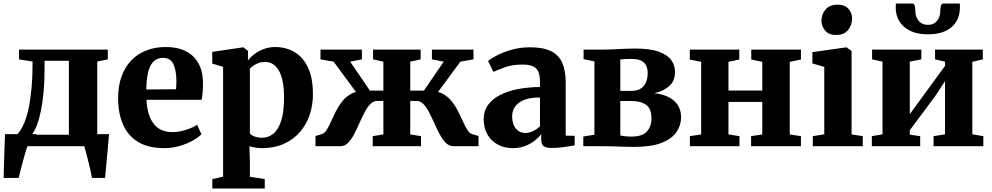

<svg xmlns="http://www.w3.org/2000/svg" viewBox="-22 -830 5634 1090"><path d="M47 0V-61L70.5 -61.5Q94 -84.5 111.2 -122Q128.5 -159.5 139.8 -211.5Q151 -263.5 157 -330.8Q163 -398 163 -480.5L86 -493V-548.5H590V-493L530 -480.5V0ZM158.5 -65H369V-485H231V-437Q231 -370 225.8 -311.2Q220.5 -252.5 210.8 -204Q201 -155.5 187.8 -120.2Q174.5 -85 158.5 -65ZM-1.5 180Q-0.5 150.5 0.5 109Q1.5 67.5 3.2 21.2Q5 -25 6.5 -68.5H186L134.5 -1.5Q129.5 10 122 35.5Q114.5 61 106.8 90.5Q99 120 92.5 144.8Q86 169.5 84 180ZM500 180Q497.5 164 491.8 138.2Q486 112.5 479 84.8Q472 57 465.8 33.8Q459.5 10.5 456.5 -0.5L422 -68.5H597Q595.5 -54 593.5 -28.5Q591.5 -3 588.8 27.5Q586 58 583 88Q580 118 578 142.5Q576 167 574.5 180Z M911 11Q818.5 11 760.5 -25Q702.5 -61 675.5 -125.2Q648.5 -189.5 648.5 -273Q648.5 -341.5 667.8 -395.2Q687 -449 722.5 -486.2Q758 -523.5 807.5 -543.2Q857 -563 917.5 -563Q1020 -563 1074.2 -510.5Q1128.5 -458 1130.5 -363Q1130.5 -330 1128.5 -305.5Q1126.5 -281 1122.5 -263.5H809.5Q811.5 -219 822 -184.8Q832.5 -150.5 850.8 -127Q869 -103.5 895.2 -91.8Q921.5 -80 956.5 -80Q995 -80 1035 -93.2Q1075 -106.5 1097 -121.5L1121.5 -68Q1106.5 -51.5 1074.2 -33Q1042 -14.5 999.5 -1.8Q957 11 911 11ZM808.5 -322 977.5 -323.5Q978 -334.5 978.8 -345.8Q979.5 -357 979.5 -368Q979.5 -429.5 962.8 -465.5Q946 -501.5 903 -501.5Q883 -501.5 866.5 -493.2Q850 -485 837 -465Q824 -445 816.8 -410.2Q809.5 -375.5 808.5 -322Z M1183.5 240.5V186.5L1244.5 173.5V-450.5L1183 -469V-535.5L1355.5 -561H1360L1386 -541L1385.5 -486.5Q1398 -504 1420.8 -521.8Q1443.5 -539.5 1474.2 -551.2Q1505 -563 1540.5 -563Q1600.5 -563 1649 -535Q1697.5 -507 1726 -447.8Q1754.5 -388.5 1754.5 -294Q1754.5 -231.5 1735.5 -176.2Q1716.5 -121 1679.2 -78.8Q1642 -36.5 1588.2 -12.8Q1534.5 11 1465 11Q1445.5 11 1425.2 7.5Q1405 4 1394 0L1396.5 79.5V173.5L1481 186.5V240.5ZM1465.5 -48Q1501 -48 1529.2 -70.5Q1557.5 -93 1574 -143.2Q1590.5 -193.5 1590.5 -276.5Q1590.5 -331 1582.5 -369.2Q1574.5 -407.5 1559.8 -431.8Q1545 -456 1525.5 -467.2Q1506 -478.5 1483 -478.5Q1463 -478.5 1446 -472.2Q1429 -466 1416.2 -457.2Q1403.5 -448.5 1396.5 -439.5V-72.5Q1403.5 -63 1422.5 -55.5Q1441.5 -48 1465.5 -48Z M1769 0V-58L1806 -69Q1821 -73.5 1833 -93.2Q1845 -113 1857.5 -141Q1870 -169 1885.2 -199Q1900.5 -229 1921.2 -255Q1942 -281 1970.8 -297Q1999.5 -313 2039 -312L2041 -250.5L1872 -480L1797.5 -493V-548.5H2032.5V-493L1966 -480L2078 -315.5H2154.5V-480L2096 -493V-548.5H2366V-493L2307 -480V-315.5H2384.5L2497 -480L2430 -493V-548.5H2666V-493L2591.5 -480L2422.5 -250.5L2424.5 -312Q2464 -313 2492.8 -297Q2521.5 -281 2542.2 -255Q2563 -229 2578.2 -199Q2593.5 -169 2606 -141Q2618.5 -113 2630.8 -93.2Q2643 -73.5 2657.5 -69L2694.5 -58V0H2552.5Q2528.5 0 2509.5 -18.5Q2490.5 -37 2474.8 -66.5Q2459 -96 2444.5 -128.8Q2430 -161.5 2415 -190.8Q2400 -220 2382.5 -238.5Q2365 -257 2342.5 -257H2307V-67L2368 -57V0H2094V-57L2154.5 -67V-257H2119.5Q2097.5 -257 2079.8 -238.5Q2062 -220 2047 -190.8Q2032 -161.5 2017.5 -128.8Q2003 -96 1987.5 -66.5Q1972 -37 1953.2 -18.5Q1934.5 0 1910 0Z M2888.5 11Q2843.5 11 2806 -8.2Q2768.5 -27.5 2746.2 -64.5Q2724 -101.5 2724 -154Q2724 -200.5 2749 -234.8Q2774 -269 2818 -291.2Q2862 -313.5 2919.8 -324.5Q2977.5 -335.5 3043.5 -336V-363.5Q3043.5 -398 3035.2 -420Q3027 -442 3005.5 -452.8Q2984 -463.5 2943.5 -463.5Q2887 -463.5 2845 -448.2Q2803 -433 2779 -422L2749 -484.5Q2762 -495.5 2796 -513.8Q2830 -532 2879.2 -546.8Q2928.5 -561.5 2987 -561.5Q3062 -561.5 3106.2 -539.5Q3150.5 -517.5 3170 -473.2Q3189.5 -429 3189.5 -361V-60L3240.5 -59V-5Q3229 -2.5 3207 1Q3185 4.5 3159.8 7.2Q3134.5 10 3113 10Q3077 10 3063.8 -0.2Q3050.5 -10.5 3050.5 -41.5V-68.5Q3039 -52.5 3016.2 -33.8Q2993.5 -15 2961.2 -2Q2929 11 2888.5 11ZM2961.5 -75Q2981 -75 3004 -85.8Q3027 -96.5 3043.5 -113V-276.5Q2987 -276.5 2952 -262Q2917 -247.5 2901.2 -223.5Q2885.5 -199.5 2885.5 -170.5Q2885.5 -140 2895 -118.8Q2904.5 -97.5 2921.8 -86.2Q2939 -75 2961.5 -75Z M3577.5 4Q3550 4 3519.8 3Q3489.5 2 3460.8 1Q3432 0 3411 0H3289.5V-55L3352.5 -65V-481.5L3291 -494V-548.5H3414.5Q3433.5 -548.5 3462.8 -550Q3492 -551.5 3524.2 -553Q3556.5 -554.5 3581.5 -554.5Q3669 -554.5 3718.8 -536.2Q3768.5 -518 3789.2 -488Q3810 -458 3810 -422Q3810 -370.5 3777.2 -341.2Q3744.5 -312 3692 -301Q3737 -296.5 3771.2 -280Q3805.5 -263.5 3825 -234.8Q3844.5 -206 3844.5 -164.5Q3844.5 -119 3818.5 -80.5Q3792.5 -42 3734 -19Q3675.5 4 3577.5 4ZM3561.5 -54.5Q3624.5 -54.5 3650.5 -83.5Q3676.5 -112.5 3676.5 -158Q3676.5 -213.5 3645.8 -235Q3615 -256.5 3566 -256.5H3499.5V-61Q3506 -59.5 3515.5 -58Q3525 -56.5 3537.2 -55.5Q3549.5 -54.5 3561.5 -54.5ZM3499.5 -314H3561.5Q3596.5 -314 3616.8 -327.8Q3637 -341.5 3646 -364.2Q3655 -387 3655 -414Q3655 -439 3646.5 -457.2Q3638 -475.5 3618 -485.5Q3598 -495.5 3563.5 -495.5Q3546.5 -495.5 3530.2 -494.8Q3514 -494 3499.5 -492.5Z M3894.5 0V-57L3958.5 -67V-479L3894 -492V-548.5H4175V-492L4113.5 -479V-316H4305.5V-479L4243 -492V-548.5H4525V-492L4461.5 -479V-67L4525 -57V0H4242V-57L4305.5 -67V-251.5H4113.5V-67L4176 -57V0Z M4592.5 0V-57L4657.5 -67.5V-450L4590 -470V-534L4780.5 -561H4784.5L4812.5 -540.5V-67L4876 -57V0ZM4723.5 -631.5Q4683.5 -631.5 4662.5 -656.2Q4641.5 -681 4641.5 -711.5Q4641.5 -749.5 4664.8 -776.5Q4688 -803.5 4733 -803.5H4734Q4774 -803.5 4794.8 -779.8Q4815.5 -756 4815.5 -725.5Q4815.5 -687.5 4792.5 -659.5Q4769.5 -631.5 4724.5 -631.5Z M4927.5 0V-57L4988 -67.5V-480L4929 -493V-548.5H5208.5V-493L5143 -480V-182L5197 -256L5343 -456V-480L5286.5 -493V-548.5H5557.5V-493L5498 -479V-67.5L5560.5 -57V0H5278V-57L5343 -67.5V-369.5L5289.5 -287.5L5143 -90.5V-65.5L5202 -57V0ZM5156.5 -810Q5168.5 -810 5171.5 -795.2Q5174.5 -780.5 5174.5 -766Q5174.5 -748 5182 -730.2Q5189.5 -712.5 5205.5 -700.8Q5221.5 -689 5246.5 -689Q5270.5 -689 5286 -700.8Q5301.5 -712.5 5308.8 -730.2Q5316 -748 5316 -766Q5316 -780.5 5319.2 -795.2Q5322.5 -810 5334 -810H5426.5Q5427.5 -805.5 5427.5 -798Q5427.5 -790.5 5427.5 -786Q5427.5 -743 5407.8 -708.8Q5388 -674.5 5347.5 -654.8Q5307 -635 5245.5 -635Q5186.5 -635 5145.8 -654.8Q5105 -674.5 5084 -708.8Q5063 -743 5063 -786Q5063 -792 5063.5 -798Q5064 -804 5064 -810Z"/></svg>

Font: Merriweather 36pt ExtraBold
Style: Regular
Weight: 800
Designer: Eben Sorkin
Foundry: Eben Sorkin
Version: Version 2.100